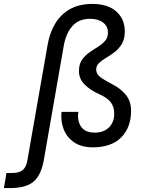

<svg xmlns="http://www.w3.org/2000/svg" viewBox="-112 -740 732 980"><path d="M-92 220 -79 143H-50Q-14 143 4 128Q22 113 28 77L131 -511Q141 -570 168.5 -617.5Q196 -665 243.5 -692.5Q291 -720 360 -720Q438 -720 481.5 -681.5Q525 -643 525 -580Q525 -541 510 -516Q495 -491 473.5 -474.5Q452 -458 430.5 -445.5Q409 -433 394 -419Q379 -405 379 -385Q379 -364 397 -349Q415 -334 463 -309Q501 -290 529 -257.5Q557 -225 557 -174Q557 -90 507 -39Q457 12 362 12Q304 12 267 -13Q230 -38 213.5 -79Q197 -120 202 -169H288Q281 -125 301.5 -94Q322 -63 372 -63Q417 -63 444 -89.5Q471 -116 471 -159Q471 -196 452.5 -219Q434 -242 395 -259Q348 -280 319.5 -309Q291 -338 291 -377Q291 -412 306 -434Q321 -456 343 -471.5Q365 -487 387 -500.5Q409 -514 424 -531Q439 -548 439 -574Q439 -606 414 -625Q389 -644 348 -644Q290 -644 257 -606.5Q224 -569 213 -504L112 75Q99 152 60.5 186Q22 220 -62 220Z"/></svg>

Font: DM Mono
Style: Italic
Weight: 400
Italic angle: -10°
Designer: Colophon Foundry
Foundry: Colophon Foundry
Version: Version 1.000; ttfautohint (v1.8.2.53-6de2)